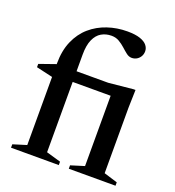

<svg xmlns="http://www.w3.org/2000/svg" viewBox="-131 -826 847 929"><g transform="rotate(20 292.0 -361.0)"><path d="M424.5 -401H121L102 -389L15 -409V-426L109 -459L142 -456H364L490.5 -468.5H500.5L498 -376.5V-39L568 -17.5V0H327.5V-17.5L397 -39V-424ZM201.5 -39 276 -17.5V0H30V-17.5L99.5 -39V-459Q99.5 -525 121 -574.5Q142.5 -624 180 -656.5Q217.5 -689 265.8 -705.2Q314 -721.5 367.5 -721.5Q408.5 -721.5 433.2 -713Q458 -704.5 469.2 -690.5Q480.5 -676.5 480.5 -660Q480.5 -645.5 473.8 -633.8Q467 -622 455.5 -615Q444 -608 429.5 -608Q415 -608 401.8 -618.2Q388.5 -628.5 374 -641.8Q359.5 -655 342.2 -665.2Q325 -675.5 302.5 -675.5Q273.5 -675.5 250.8 -662.2Q228 -649 214.8 -619.5Q201.5 -590 201.5 -541.5Z"/></g></svg>

Font: Newsreader 36pt Medium
Style: Regular
Weight: 500
Designer: Hugues Gentile
Foundry: Production Type
Version: Version 1.003